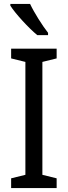

<svg xmlns="http://www.w3.org/2000/svg" viewBox="-20 -963 348 983"><path d="M134 -943H33V-934C58 -894 128 -818 171 -783H226V-795C197 -832 155 -898 134 -943ZM270 0V-50L197 -68V-646L270 -664V-714H37V-664L110 -646V-68L37 -50V0Z"/></svg>

Font: Noto Sans Oriya Cond
Style: Regular
Weight: 400
Width: 3
Designer: Amélie Bonet and Sol Matas
Foundry: Google LLC
Version: Version 2.006